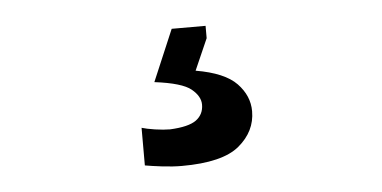

<svg xmlns="http://www.w3.org/2000/svg" viewBox="-31 -69 662 333"><g transform="rotate(-5 300.0 97.0)"><path d="M274 217Q258.5 217 239.8 214.8Q221 212.5 210 210.5V145Q218 147.5 233 149.8Q248 152 259 152Q291.5 150.5 304.8 140.8Q318 131 318 114Q318 99.5 302.5 86.8Q287 74 239 68L277 -21.5H336V0L312 54.5Q362 63 382.8 84.5Q403.5 106 403.5 133Q403.5 168 374.2 192.5Q345 217 274 217Z"/></g></svg>

Font: Commissioner Flair Medium
Style: Regular
Weight: 500
Designer: Kostas Bartsokas
Foundry: Kostas Bartsokas
Version: Version 1.000; ttfautohint (v1.8.3)